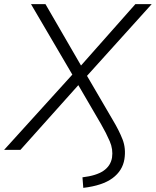

<svg xmlns="http://www.w3.org/2000/svg" viewBox="-46 -725 754 929"><path d="M357 184 353 133Q420 125 454.5 101.5Q489 78 496 38Q502 -2 485 -41.5Q468 -81 442 -126L333 -313L53 0H-26L304 -364L104 -705H174L346 -408L609 -705H688L375 -358L500 -144Q530 -94 547 -50.5Q564 -7 556 45Q547 101 498.5 137Q450 173 357 184Z"/></svg>

Font: Mulish Light
Style: Italic
Weight: 300
Italic angle: -9°
Designer: Vernon Adams
Foundry: Vernon Adams
Version: Version 3.603; ttfautohint (v1.8.3)